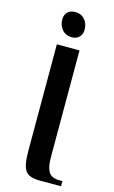

<svg xmlns="http://www.w3.org/2000/svg" viewBox="-128 -884 551 932"><g transform="rotate(15 148.0 -417.5)"><path d="M144 -711.9Q113.3 -711.9 95.2 -732.7Q77.1 -753.4 77.1 -783.2Q77.1 -807.6 91.1 -821.3Q105 -835 127.9 -835Q159.2 -835 177 -814.5Q194.8 -793.9 194.8 -764.2Q194.8 -740.2 180.7 -726.1Q166.5 -711.9 144 -711.9ZM172.9 0Q120.1 0 101.6 -25.4Q83 -50.8 83 -126V-660.2H196.8V-126Q196.8 -101.1 199.5 -84.5Q202.1 -67.9 209.2 -53.7Q216.3 -39.6 230.7 -32.7Q245.1 -25.9 267.1 -25.9H280.8V0Z"/></g></svg>

Font: El Messiri SemiBold
Style: Regular
Weight: 600
Designer: Mohamed Gaber
Foundry: Kief Type Foundry
Version: Version 2.007;PS 002.007;hotconv 1.0.88;makeotf.lib2.5.64775